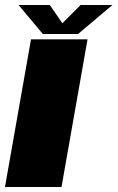

<svg xmlns="http://www.w3.org/2000/svg" viewBox="-37 -751 472 771"><path d="M-17 0H210L314.5 -593H87.5ZM135 -614.5H276.5L414.5 -731H287L213.5 -657.5L163 -731H37.5Z"/></svg>

Font: Anybody Black
Style: Italic
Weight: 900
Italic angle: -10°
Designer: Tyler Finck
Foundry: Etcetera Type Company
Version: Version 1.113;gftools[0.9.25]